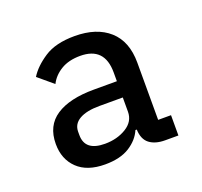

<svg xmlns="http://www.w3.org/2000/svg" viewBox="-76 -789 560 533"><g transform="rotate(-20 204.5 -522.0)"><path d="M369 -346H330Q301 -346 284 -359Q267 -372 266 -401H262Q251 -375 223.5 -357.5Q196 -340 151 -340Q98 -340 69.5 -367.5Q41 -395 41 -440Q41 -494 80.5 -520Q120 -546 192 -546H260V-572Q260 -647 188 -647Q154 -647 131 -633Q108 -619 97 -597L53 -634Q69 -660 102.5 -682Q136 -704 192 -704Q257 -704 294 -671Q331 -638 331 -575V-406H369ZM191 -498Q153 -498 132 -486Q111 -474 111 -451V-441Q111 -394 170 -394Q206 -394 233 -410.5Q260 -427 260 -456V-498Z"/></g></svg>

Font: IBM Plex Sans Devanagari Text
Style: Regular
Weight: 450
Designer: Mike Abbink, Paul van der Laan, Pieter van Rosmalen, Erin McLaughlin
Foundry: Bold Monday
Version: Version 1.1